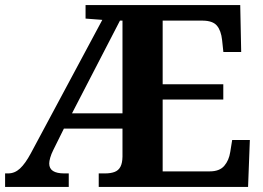

<svg xmlns="http://www.w3.org/2000/svg" viewBox="-20 -734 1033 754"><path d="M0 0V-53H11.9Q37.9 -53 58.6 -72.3Q79.4 -91.6 100.9 -131.6L381.8 -656L316 -661V-714H923.4L927.2 -529.7H857.2L852.2 -576.8Q848.2 -613.8 831.9 -633.2Q815.6 -652.6 776.4 -653H618.8V-403.2H856.9V-343.2H618.8V-61H803.7Q842 -61 860.6 -82.6Q879.2 -104.2 884.2 -137.2L891.8 -184.3H961.2L954.2 0H367.7V-53H392.9Q414.3 -53 429.7 -58.7Q445 -64.3 452.8 -78.8Q460.6 -93.3 461 -118.9V-229.1H231L189.3 -145Q181.3 -129 177.3 -115Q173.3 -101 173.3 -92Q173.3 -72 188.3 -62.5Q203.2 -53 232.2 -53H250V0ZM262.8 -289H461V-653H451.1Z"/></svg>

Font: Noto Serif Gurmukhi
Style: Regular
Weight: 400
Designer: Vaibhav Singh and the Monotype Design Team
Foundry: Monotype Imaging Inc.
Version: Version 2.003